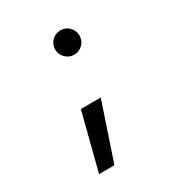

<svg xmlns="http://www.w3.org/2000/svg" viewBox="-173 -651 932 988"><g transform="rotate(-30 293.0 -157.0)"><path d="M129.9 212.9 216.3 -124H334.5L221.2 212.9ZM327.1 -382.8Q297.4 -382.8 276.1 -404.1Q254.9 -425.3 254.9 -455.1Q254.9 -485.4 276.1 -506.3Q297.4 -527.3 327.1 -527.3Q357.4 -527.3 378.4 -506.3Q399.4 -485.4 399.4 -455.1Q399.4 -425.3 378.4 -404.1Q357.4 -382.8 327.1 -382.8Z"/></g></svg>

Font: Cascadia Mono PL
Style: Italic
Weight: 400
Italic angle: -10°
Monospace: yes
Designer: Aaron Bell
Foundry: Saja Typeworks
Version: Version 2404.023; ttfautohint (v1.8.4)